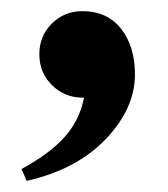

<svg xmlns="http://www.w3.org/2000/svg" viewBox="-20 -155 305 348"><path d="M28.3 172.9 19 151.4Q70.3 123.5 97.4 93Q124.5 62.5 132.3 22H129.9Q97.2 22 74.2 -0.7Q51.3 -23.4 51.3 -56.6Q51.3 -89.8 74 -112.3Q96.7 -134.8 129.4 -134.8Q174.3 -134.8 199.5 -102.8Q224.6 -70.8 224.6 -20Q224.6 41.5 171.9 96.9Q119.1 152.3 28.3 172.9Z"/></svg>

Font: Elstob 10pt
Style: Bold
Weight: 700
Designer: Peter S. Baker
Version: Version 1.015